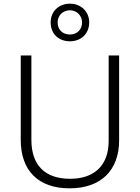

<svg xmlns="http://www.w3.org/2000/svg" viewBox="-20 -1016 762 1046"><path d="M361 -791C420 -791 466 -831 466 -894C466 -954 420 -996 361 -996C301 -996 256 -955 256 -894C256 -830 301 -791 361 -791ZM361 -828C320 -828 294 -855 294 -894C294 -932 323 -960 361 -960C397 -960 427 -932 427 -894C427 -855 400 -828 361 -828ZM629 -252V-714H572V-248C572 -118 497 -42 362 -42C225 -42 151 -116 151 -254V-714H93V-254C93 -88 187 10 359 10C531 10 629 -89 629 -252Z"/></svg>

Font: Noto Sans Sinhala UI Light
Style: Regular
Weight: 300
Designer: Jelle Bosma - Monotype Design Team
Foundry: Monotype Imaging Inc.
Version: Version 2.006